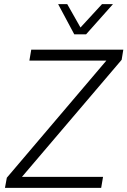

<svg xmlns="http://www.w3.org/2000/svg" viewBox="-20 -908 616 928"><path d="M4 0 13 -49 494 -615H122L131 -668H576L568 -619L86 -53H478L469 0ZM339 -742 261 -888H305L369 -775L473 -888H526L396 -742Z"/></svg>

Font: Celebes Light
Style: Italic
Weight: 300
Italic angle: -10°
Designer: Anugrah Pasau
Foundry: Lafontype
Version: Version 1.000; ttfautohint (v1.8.4)